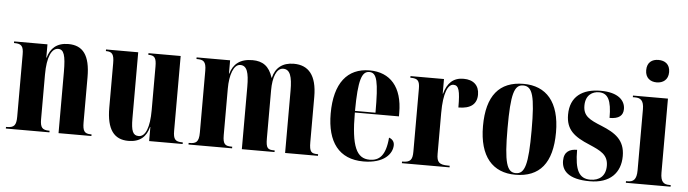

<svg xmlns="http://www.w3.org/2000/svg" viewBox="-48 -967 4212 1176"><g transform="rotate(5 2058.5 -378.5)"><path d="M13 0H281V-10H278C236 -10 223 -25 223 -76V-350C223 -459 250 -514 290 -514C325 -514 337 -479 337 -376V0H539V-10H535C495 -10 484 -26 484 -80V-357C484 -492 439 -549 350 -549C278 -549 240 -512 224 -454H222V-536H17V-526H21C63 -526 76 -512 76 -461V-79C76 -25 63 -10 17 -10H13Z M767 10C839 10 877 -27 892 -86H894V0H1100V-10H1096C1054 -10 1041 -24 1041 -76V-536H843V-526H845C882 -526 893 -511 893 -458V-190C893 -83 869 -25 827 -25C792 -25 780 -52 780 -130V-536H582V-526H584C621 -526 633 -510 633 -456V-183C633 -48 679 10 767 10Z M1136 0H1404V-10H1401C1361 -10 1346 -19 1346 -76V-362C1346 -446 1369 -513 1410 -513C1451 -513 1464 -471 1464 -383V0H1665V-10H1661C1622 -10 1611 -19 1611 -80V-375C1611 -454 1632 -513 1674 -513C1716 -513 1730 -470 1730 -383V0H1932V-10H1929C1890 -10 1878 -19 1878 -80V-358C1878 -491 1826 -549 1736 -549C1666 -549 1623 -513 1609 -452H1607C1585 -522 1544 -549 1482 -549C1404 -549 1364 -513 1347 -454H1345V-536H1139V-526H1142C1181 -526 1199 -517 1199 -459V-79C1199 -19 1180 -10 1140 -10H1136Z M2212 10C2339 10 2389 -53 2389 -106C2389 -128 2375 -143 2356 -149C2347 -36 2307 -4 2249 -4C2169 -4 2134 -75 2134 -284H2405V-306C2405 -464 2329 -549 2202 -549C2066 -549 1987 -453 1987 -265C1987 -91 2061 10 2212 10ZM2134 -294C2135 -486 2155 -539 2201 -539C2248 -539 2260 -486 2260 -294Z M2448 0H2741V-10H2731C2676 -10 2661 -25 2661 -76V-327C2661 -453 2688 -506 2721 -506C2754 -506 2763 -473 2763 -370C2839 -370 2876 -401 2876 -459C2876 -515 2841 -548 2780 -548C2716 -548 2680 -512 2662 -446H2660V-536H2454V-526H2456C2500 -526 2512 -512 2512 -463V-76C2512 -25 2498 -10 2450 -10H2448Z M3146 10C3295 10 3372 -81 3372 -270C3372 -457 3288 -549 3149 -549C3000 -549 2923 -457 2923 -270C2923 -82 3007 10 3146 10ZM3148 0C3093 0 3074 -59 3074 -270C3074 -481 3092 -539 3147 -539C3204 -539 3222 -481 3222 -270C3222 -59 3204 0 3148 0Z M3604 10C3728 10 3792 -58 3792 -161C3792 -260 3732 -299 3647 -334C3570 -365 3531 -385 3531 -449C3531 -515 3574 -538 3613 -538C3668 -538 3691 -496 3691 -387C3749 -387 3774 -409 3774 -449C3774 -501 3731 -548 3623 -548C3510 -548 3436 -496 3436 -385C3436 -293 3486 -253 3583 -213C3652 -183 3700 -162 3700 -93C3700 -30 3661 0 3606 0C3537 0 3510 -50 3510 -175C3466 -175 3430 -158 3430 -101C3430 -42 3470 10 3604 10Z M3959 -629C3998 -629 4030 -651 4030 -698C4030 -747 3998 -767 3959 -767C3920 -767 3889 -747 3889 -698C3889 -651 3920 -629 3959 -629ZM3825 0H4100V-10H4091C4057 -10 4037 -24 4037 -81V-536H3822V-526H3836C3869 -526 3890 -512 3890 -458V-83C3890 -25 3870 -10 3835 -10H3825Z"/></g></svg>

Font: Noto Serif Display Condensed Extra
Style: Regular
Weight: 800
Width: 3
Designer: Monotype Design Team
Foundry: Monotype Imaging Inc.
Version: Version 1.900